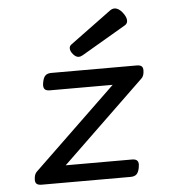

<svg xmlns="http://www.w3.org/2000/svg" viewBox="-51 -737 701 784"><g transform="rotate(-5 300.0 -345.5)"><path d="M446.8 -690.9Q463.4 -690.9 479.5 -670.9Q494.1 -651.9 494.1 -637.7Q494.1 -625 483.4 -618.7L300.8 -511.7Q292 -506.8 285.2 -506.8Q273.4 -506.8 262.7 -519Q251 -532.2 251 -544.4Q251 -553.7 258.8 -559.6L428.7 -684.6Q437.5 -690.9 446.8 -690.9ZM62 -22Q62 -25.4 63 -33.2Q65.4 -47.4 73.7 -55.2L412.6 -380.9H155.3Q142.1 -380.9 135.7 -386.2Q129.4 -391.6 129.4 -403.3Q129.4 -408.7 130.9 -416Q134.3 -435.1 142.6 -443.1Q150.9 -451.2 167.5 -451.2H517.1Q530.8 -451.2 536.9 -446Q543 -440.9 543 -428.7Q543 -425.8 542 -418Q540 -403.8 530.8 -395.5L192.9 -70.3H464.8Q478 -70.3 484.4 -64.9Q490.7 -59.6 490.7 -47.9Q490.7 -42.5 489.3 -35.2Q485.8 -16.1 477.5 -8.1Q469.2 0 452.6 0H88.4Q74.7 0 68.4 -5.1Q62 -10.3 62 -22Z"/></g></svg>

Font: Courier Prime Sans
Style: Italic
Weight: 400
Italic angle: -10°
Designer: Alan Dague-Greene
Foundry: Quote-Unquote Apps
Version: Version 3.020